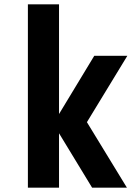

<svg xmlns="http://www.w3.org/2000/svg" viewBox="-20 -868 640 888"><path d="M406 0 226 -296 416 -610H569L382 -303L567 0ZM109 0V-848H253V0Z"/></svg>

Font: Martian Mono Condensed SemiBold
Style: Regular
Weight: 600
Width: 3
Designer: Roman Shamin
Foundry: Evil Martians
Version: Version 1.000